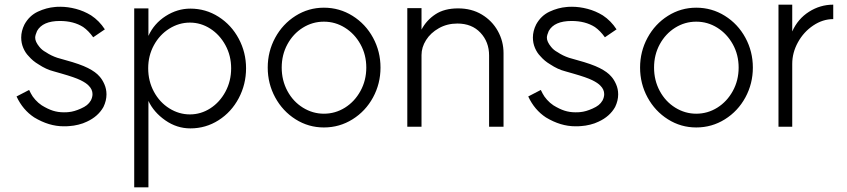

<svg xmlns="http://www.w3.org/2000/svg" viewBox="-20 -544 3634 824"><path d="M337 -428Q296 -454 237 -454Q163 -454 139 -411Q131 -393 131 -382Q131 -365 149 -343Q160 -329 177 -320Q199 -305 226 -296L261 -286Q324 -269 357.5 -252Q391 -235 407 -216Q419 -203 428 -182.5Q437 -162 437 -139Q437 -112 424 -85Q401 -44 353 -22Q337 -14 316.5 -9Q296 -4 279 -3Q270 -2 253 -2Q190 -2 127 -40Q78 -72 51 -130L105 -158Q106 -156 112.5 -143Q119 -130 131.5 -116Q144 -102 159 -92Q185 -76 207 -69Q229 -62 254 -62Q268 -62 275 -63Q298 -65 327 -78Q343 -85 353 -93Q363 -101 370 -113Q377 -127 377 -140Q377 -160 361 -176Q350 -188 325.5 -200Q301 -212 245 -228L210 -238Q178 -246 145 -268Q121 -282 103 -303Q89 -317 80 -338Q71 -359 71 -383Q71 -411 85 -439Q106 -477 142.5 -494Q179 -511 216 -514Q223 -515 239 -515Q271 -515 305.5 -506Q340 -497 371 -478Q406 -455 430 -418L380 -384Q360 -412 337 -428Z M972 -251Q972 -305 947.5 -350Q923 -395 882.5 -421Q842 -447 795 -447Q748 -447 706.5 -421Q665 -395 640.5 -350Q616 -305 616 -251Q616 -196 640.5 -150.5Q665 -105 706.5 -79Q748 -53 795 -53Q842 -53 882.5 -79Q923 -105 947.5 -150.5Q972 -196 972 -251ZM556 -508H617V-390Q641 -443 691 -475Q741 -507 797 -507Q863 -507 918 -472Q973 -437 1004.5 -378Q1036 -319 1036 -251Q1036 -182 1004.5 -122.5Q973 -63 918 -28Q863 7 797 7Q739 7 689.5 -27.5Q640 -62 617 -111V260H556Z M1552 -254Q1552 -309 1527 -354Q1502 -399 1460.5 -425Q1419 -451 1370 -451Q1321 -451 1279.5 -425Q1238 -399 1213.5 -354Q1189 -309 1189 -254Q1189 -199 1213.5 -153.5Q1238 -108 1280 -82Q1322 -56 1370 -56Q1419 -56 1460.5 -82Q1502 -108 1527 -153.5Q1552 -199 1552 -254ZM1370 -511Q1437 -511 1493 -476Q1549 -441 1581 -382Q1613 -323 1613 -254Q1613 -185 1581 -126Q1549 -67 1493 -32Q1437 3 1370 3Q1304 3 1248.5 -32Q1193 -67 1161 -126Q1129 -185 1129 -254Q1129 -323 1161 -382Q1193 -441 1248.5 -476Q1304 -511 1370 -511Z M1943 -443Q1899 -443 1863.5 -423Q1828 -403 1808.5 -372Q1789 -341 1789 -308V0H1728V-509H1789V-417Q1810 -457 1848.5 -482.5Q1887 -508 1946 -508Q2004 -508 2048 -481.5Q2092 -455 2116.5 -411Q2141 -367 2141 -316V0H2079V-306Q2079 -364 2042 -403.5Q2005 -443 1943 -443Z M2533 -428Q2492 -454 2433 -454Q2359 -454 2335 -411Q2327 -393 2327 -382Q2327 -365 2345 -343Q2356 -329 2373 -320Q2395 -305 2422 -296L2457 -286Q2520 -269 2553.5 -252Q2587 -235 2603 -216Q2615 -203 2624 -182.5Q2633 -162 2633 -139Q2633 -112 2620 -85Q2597 -44 2549 -22Q2533 -14 2512.5 -9Q2492 -4 2475 -3Q2466 -2 2449 -2Q2386 -2 2323 -40Q2274 -72 2247 -130L2301 -158Q2302 -156 2308.5 -143Q2315 -130 2327.5 -116Q2340 -102 2355 -92Q2381 -76 2403 -69Q2425 -62 2450 -62Q2464 -62 2471 -63Q2494 -65 2523 -78Q2539 -85 2549 -93Q2559 -101 2566 -113Q2573 -127 2573 -140Q2573 -160 2557 -176Q2546 -188 2521.5 -200Q2497 -212 2441 -228L2406 -238Q2374 -246 2341 -268Q2317 -282 2299 -303Q2285 -317 2276 -338Q2267 -359 2267 -383Q2267 -411 2281 -439Q2302 -477 2338.5 -494Q2375 -511 2412 -514Q2419 -515 2435 -515Q2467 -515 2501.5 -506Q2536 -497 2567 -478Q2602 -455 2626 -418L2576 -384Q2556 -412 2533 -428Z M3150 -254Q3150 -309 3125 -354Q3100 -399 3058.5 -425Q3017 -451 2968 -451Q2919 -451 2877.5 -425Q2836 -399 2811.5 -354Q2787 -309 2787 -254Q2787 -199 2811.5 -153.5Q2836 -108 2878 -82Q2920 -56 2968 -56Q3017 -56 3058.5 -82Q3100 -108 3125 -153.5Q3150 -199 3150 -254ZM2968 -511Q3035 -511 3091 -476Q3147 -441 3179 -382Q3211 -323 3211 -254Q3211 -185 3179 -126Q3147 -67 3091 -32Q3035 3 2968 3Q2902 3 2846.5 -32Q2791 -67 2759 -126Q2727 -185 2727 -254Q2727 -323 2759 -382Q2791 -441 2846.5 -476Q2902 -511 2968 -511Z M3556 -524V-462Q3511 -462 3470 -434.5Q3429 -407 3404.5 -362.5Q3380 -318 3380 -270V0H3321V-524H3380V-409Q3404 -463 3452 -493.5Q3500 -524 3556 -524Z"/></svg>

Font: SUIT Light
Style: Regular
Weight: 300
Designer: Sunn Youn; Korean Glyphs from Source Han Sans (Sandoll Communications; Soo-young Jang, Joo-yeon Kang)
Foundry: Sunn
Version: Version 1.006